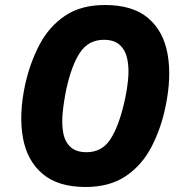

<svg xmlns="http://www.w3.org/2000/svg" viewBox="-20 -736 714 767"><path d="M322 11Q212 11 150 -41.5Q88 -94 71.5 -186Q55 -278 80 -396Q99 -483 137 -556Q175 -629 239 -672.5Q303 -716 399 -716Q510 -716 571.5 -664Q633 -612 649.5 -520Q666 -428 641 -309Q623 -222 585 -149Q547 -76 482.5 -32.5Q418 11 322 11ZM326 -128Q387 -128 420.5 -179Q454 -230 476 -325Q487 -372 491.5 -417Q496 -462 489 -498Q482 -534 459.5 -555.5Q437 -577 395 -577Q334 -577 300 -526.5Q266 -476 245 -380Q235 -332 230.5 -287Q226 -242 232.5 -206Q239 -170 261.5 -149Q284 -128 326 -128Z"/></svg>

Font: Prodigy Sans
Style: Bold Italic
Weight: 700
Italic angle: -13°
Designer: Wei Huang
Foundry: Wei Huang
Version: Version 1.003; ttfautohint (v1.8.3)